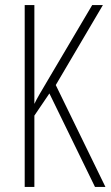

<svg xmlns="http://www.w3.org/2000/svg" viewBox="-20 -734 434 754"><path d="M394 0H353L174 -367L115 -280V0H77V-714H115V-326Q121 -339 135 -363.5Q149 -388 170 -423L342 -714H384L199 -400Z"/></svg>

Font: Noto Sans Khmer UI ExtraCondensed ExtraLight
Style: Regular
Weight: 200
Width: 2
Designer: Danh Hong and the Monotype Design Team
Foundry: Monotype Imaging Inc.
Version: Version 2.002; ttfautohint (v1.8.4.7-5d5b)